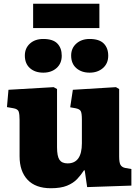

<svg xmlns="http://www.w3.org/2000/svg" viewBox="-20 -986 742 1020"><path d="M250 14Q169 14 126.5 -31Q84 -76 84 -156V-349Q84 -378 79.5 -392.5Q75 -407 51 -411L17 -417L25 -509L265 -523L283 -513V-204Q283 -156 296 -137Q309 -118 339 -118Q415 -118 415 -225V-350Q415 -386 408.5 -396.5Q402 -407 381 -411L353 -416L367 -509L596 -523L613 -513V-155Q613 -123 620 -110.5Q627 -98 644 -94L678 -88V0L443 8L430 -81H426Q410 -56 389.5 -34.5Q369 -13 336 0.5Q303 14 250 14ZM456 -600Q413 -600 385.5 -624Q358 -648 358 -691Q358 -730 385.5 -754.5Q413 -779 456 -779Q507 -779 531 -755Q555 -731 555 -690Q555 -649 527 -624.5Q499 -600 456 -600ZM210 -600Q166 -600 139 -624Q112 -648 112 -691Q112 -730 139 -754.5Q166 -779 210 -779Q261 -779 284.5 -755Q308 -731 308 -690Q308 -649 280.5 -624.5Q253 -600 210 -600ZM156 -837V-966H508V-837Z"/></svg>

Font: Literata 12pt ExtraBold
Style: Regular
Weight: 800
Designer: Latin by Veronika Burian and Jose Scaglione. Greek by Irene Vlachou. Cyrillic by Vera Evstafieva.
Foundry: TypeTogether
Version: Version 3.002